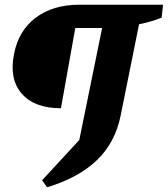

<svg xmlns="http://www.w3.org/2000/svg" viewBox="-20 -675 713 816"><path d="M180 121 159 91 317 -80 414 -556H300L239 -215Q126 -215 72 -277.5Q18 -340 40 -447Q59 -545 132 -600Q205 -655 318 -655H673L667 -600Q644 -591 620.5 -584Q597 -577 571 -572L493 -185Q470 -69 391.5 6Q313 81 180 121Z"/></svg>

Font: Piazzolla SC
Style: Bold Italic
Weight: 700
Italic angle: -11.3°
Designer: Juan Pablo del Peral
Foundry: Huerta Tipografica
Version: Version 1.330